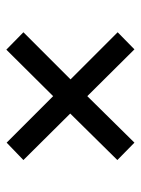

<svg xmlns="http://www.w3.org/2000/svg" viewBox="61 -662 445 607"><g transform="rotate(-90 283.5 -358.5)"><path d="M136 -156 283 -305 431 -156 485 -209 336 -358 485 -507 430 -561 283 -413 136 -560 81 -507 228 -359 81 -210Z"/></g></svg>

Font: Noto Serif Myanmar ExtraBold
Style: Regular
Weight: 800
Designer: Ben Mitchell and the Monotype Design Team
Foundry: Monotype Imaging Inc.
Version: Version 2.106